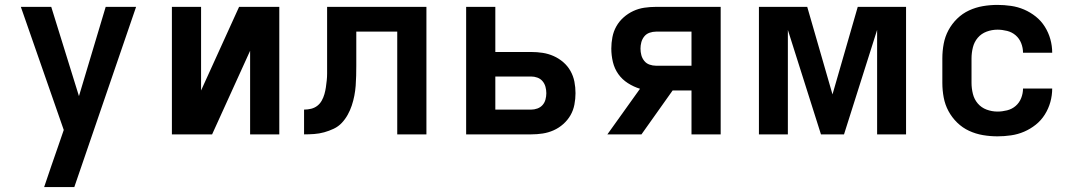

<svg xmlns="http://www.w3.org/2000/svg" viewBox="-20 -548 4390 783"><path d="M160 215Q174 173 188.5 131Q203 89 218 46L240 -18L65 -520H189L302 -156L411 -520H535L283 215Z M681 0V-520H800V-179L955 -520H1119V0H1000V-341L845 0Z M1220 0V-101Q1235 -101 1249 -104.5Q1263 -108 1274 -116.5Q1285 -125 1292 -137.5Q1299 -150 1303 -164Q1307 -178 1309 -192Q1311 -206 1312.5 -220Q1314 -234 1314 -248.5Q1314 -263 1314 -277V-520H1719V0H1600V-419H1433V-281Q1433 -260 1432.5 -239.5Q1432 -219 1430.5 -198.5Q1429 -178 1425 -157.5Q1421 -137 1414.5 -117.5Q1408 -98 1398 -80Q1388 -62 1374 -47Q1360 -32 1341 -23Q1322 -14 1302 -8.5Q1282 -3 1261.5 -1.5Q1241 0 1220 0Z M1881 0V-520H2000V-336H2146Q2170 -336 2193 -332.5Q2216 -329 2237.5 -319.5Q2259 -310 2277 -294.5Q2295 -279 2306.5 -258.5Q2318 -238 2322.5 -215Q2327 -192 2327 -168Q2327 -145 2322.5 -121.5Q2318 -98 2306.5 -78Q2295 -58 2277 -42Q2259 -26 2237.5 -16.5Q2216 -7 2193 -3.5Q2170 0 2146 0ZM2000 -101H2146Q2159 -101 2171.5 -105.5Q2184 -110 2192.5 -119.5Q2201 -129 2204.5 -142Q2208 -155 2208 -168Q2208 -181 2204.5 -194Q2201 -207 2192.5 -217Q2184 -227 2171.5 -231.5Q2159 -236 2146 -236H2000Z M2457 0 2590 -186Q2564 -194 2540.5 -209Q2517 -224 2501.5 -246Q2486 -268 2479.5 -295Q2473 -322 2473 -350Q2473 -373 2477.5 -396.5Q2482 -420 2493.5 -440.5Q2505 -461 2523 -477Q2541 -493 2562.5 -503Q2584 -513 2607.5 -516.5Q2631 -520 2655 -520H2919V0H2800V-179H2723L2596 0ZM2655 -280H2800V-419H2655Q2642 -419 2629 -414.5Q2616 -410 2607.5 -399.5Q2599 -389 2595.5 -376Q2592 -363 2592 -350Q2592 -336 2595.5 -323Q2599 -310 2607.5 -299.5Q2616 -289 2629 -284.5Q2642 -280 2655 -280Z M3075 0V-520H3272L3375 -163L3478 -520H3675V0H3557V-426L3422 0H3328L3193 -426V0Z M4048 8Q4018 8 3988.5 3Q3959 -2 3932 -14.5Q3905 -27 3883.5 -48Q3862 -69 3848 -95Q3834 -121 3828.5 -150.5Q3823 -180 3823 -210V-310Q3823 -340 3828.5 -369.5Q3834 -399 3848 -425Q3862 -451 3883.5 -472Q3905 -493 3932 -505.5Q3959 -518 3988.5 -523Q4018 -528 4048 -528Q4075 -528 4103 -524Q4131 -520 4156.5 -509Q4182 -498 4204 -480.5Q4226 -463 4241 -439Q4256 -415 4263.5 -388Q4271 -361 4271 -333H4152Q4152 -353 4144.5 -372Q4137 -391 4122 -404Q4107 -417 4087 -422Q4067 -427 4048 -427Q4025 -427 4003.5 -419Q3982 -411 3967.5 -394Q3953 -377 3947.5 -354.5Q3942 -332 3942 -310V-210Q3942 -188 3947.5 -165.5Q3953 -143 3967.5 -126Q3982 -109 4003.5 -101Q4025 -93 4048 -93Q4067 -93 4087 -98Q4107 -103 4122 -116Q4137 -129 4144.5 -148Q4152 -167 4152 -187H4271Q4271 -159 4263.5 -132Q4256 -105 4241 -81Q4226 -57 4204 -39.5Q4182 -22 4156.5 -11Q4131 0 4103 4Q4075 8 4048 8Z"/></svg>

Font: Iosevka Aile
Style: Bold
Weight: 700
Designer: Belleve Invis
Foundry: Belleve Invis
Version: Version 28.0.1; ttfautohint (v1.8.4)